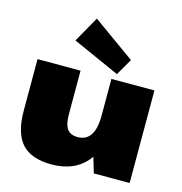

<svg xmlns="http://www.w3.org/2000/svg" viewBox="-122 -958 1025 1082"><g transform="rotate(15 390.0 -417.0)"><path d="M297 -285Q297 -227 316 -200.5Q335 -174 377 -174Q427 -174 452 -212Q477 -250 477 -324L557 -423V-348Q557 -172 484.5 -79.5Q412 13 275 13Q156 13 101 -48Q46 -109 46 -242V-540H297ZM728 0H519L477 -141V-540H728ZM556 -671 500 -574 225 -697 310 -847Z"/></g></svg>

Font: Pathway Extreme 8pt Thin 12pt Black
Style: Regular
Weight: 900
Version: Version 1.001;gftools[0.9.26]